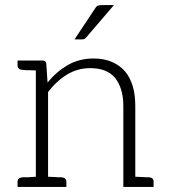

<svg xmlns="http://www.w3.org/2000/svg" viewBox="-20 -735 664 755"><path d="M565 -38H559H552C549 -38 544 -39 537 -39C530 -39 521 -40 512 -40V-318C512 -347 509 -373 502 -396C495 -419 485 -439 471 -455C457 -471 440 -483 419 -492C398 -501 374 -505 347 -505C310 -505 276 -496 246 -479C216 -461 190 -439 167 -410L162 -485C161 -493 156 -497 147 -497H121H49V-478C49 -467 56 -461 69 -460H74C76 -460 79 -459 82 -459H97C104 -459 112 -458 121 -458V-40C109 -40 100 -38 92 -38H75H69C56 -37 49 -31 49 -20V0H121H169H241V-20C241 -31 234 -37 221 -38H216H208C205 -38 200 -39 193 -39C186 -39 178 -40 169 -40V-373C191 -402 216 -425 244 -442C272 -459 302 -467 335 -467C379 -467 412 -454 433 -428C454 -401 465 -365 465 -318V0H512H584V-20C584 -31 578 -37 565 -38ZM428 -715H381C373 -715 367 -714 363 -712C359 -710 356 -705 352 -699L273 -580H302C306 -580 309 -581 312 -582C315 -583 317 -586 320 -589Z"/></svg>

Font: SVN-Aleo
Style: Light
Weight: 300
Designer: Alessio Laiso
Version: Version 1.2.2